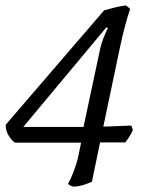

<svg xmlns="http://www.w3.org/2000/svg" viewBox="-20 -584 576 708"><path d="M251 104Q247 104 241 101Q235 98 231 94Q239 80 250.5 51Q262 22 269 -9L279 -58H35Q24 -65 12.5 -83Q1 -101 1 -124L364 -546Q377 -550 401.5 -556Q426 -562 445 -564L460 -551Q453 -531 443 -495.5Q433 -460 421 -403L361 -117L464 -121L470 -105Q465 -92 456.5 -79Q448 -66 442 -59H349L319 86Q307 92 287.5 98Q268 104 251 104ZM66 -116H288L347 -393Q352 -419 361.5 -443.5Q371 -468 378 -481L372 -483Z"/></svg>

Font: Texturina Light
Style: Italic
Weight: 300
Italic angle: -11°
Designer: Guillermo Torres Carreño
Foundry: Omnibus-Type
Version: Version 1.002; ttfautohint (v1.8.3)